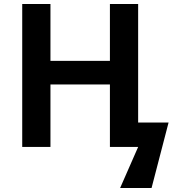

<svg xmlns="http://www.w3.org/2000/svg" viewBox="-20 -734 881 959"><path d="M670 -122H822L737 205H580L670 0H529V-312H232V0H91V-714H232V-430H529V-714H670Z"/></svg>

Font: Noto Sans UI
Style: Bold
Weight: 700
Designer: Monotype Design Team
Foundry: Monotype Imaging Inc.
Version: Version 1.901